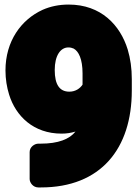

<svg xmlns="http://www.w3.org/2000/svg" viewBox="-20 -778 613 842"><path d="M558 -381V-431C558 -478 552 -521 540 -561C507 -668 423 -758 281 -758C239 -758 201 -750 167 -735C73 -692 4 -598 4 -469C4 -431 10 -395 20 -363C49 -269 127 -192 250 -192C272 -192 291 -195 311 -201C285 -168 236 -148 158 -148H148C132 -148 110 -134 110 -111V7C110 23 125 44 148 44H159C423 44 558 -127 558 -381ZM220 -471C220 -534 245 -570 280 -570C289 -570 296 -568 303 -565C325 -553 342 -519 342 -456V-407C331 -390 311 -376 284 -376C242 -376 220 -406 220 -471Z"/></svg>

Font: Asimov Print
Style: E
Weight: 500
Designer: Google
Version: Version 2.000980; 2014